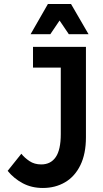

<svg xmlns="http://www.w3.org/2000/svg" viewBox="-20 -923 511 954"><path d="M18 -74 86 -159Q102 -139 126.5 -122.5Q151 -106 185 -106Q232 -106 257 -142.5Q282 -179 282 -257V-587H144V-690H407V-241Q407 -159 379.5 -102.5Q352 -46 303.5 -17.5Q255 11 193 11Q137 11 93 -12.5Q49 -36 18 -74ZM132 -753 218 -903H333L420 -753H322L276 -821L230 -753Z"/></svg>

Font: Radio Canada Condensed SemiBold
Style: Regular
Weight: 600
Width: 3
Designer: Charles Daoud, Etienne Aubert Bonn, Alexandre Saumier Demers, Jacques Le Bailly
Foundry: Radio-Canada
Version: Version 2.104; ttfautohint (v1.8.4.7-5d5b);gftools[0.9.28.de